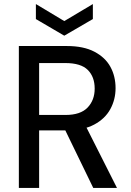

<svg xmlns="http://www.w3.org/2000/svg" viewBox="-20 -927 645 947"><path d="M73 0V-700H310Q392 -700 445.5 -672Q499 -644 524.5 -597.5Q550 -551 550 -492Q550 -436 524 -388.5Q498 -341 444.5 -312.5Q391 -284 306 -284H173V0ZM440 0 289 -311H400L557 0ZM173 -360H303Q377 -360 412 -396.5Q447 -433 447 -490Q447 -548 413 -582Q379 -616 302 -616H173ZM297 -751 157 -833V-907L297 -823L438 -907V-833Z"/></svg>

Font: DM Sans 17pt Medium
Style: Regular
Weight: 500
Version: Version 4.004;gftools[0.9.30]